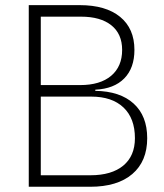

<svg xmlns="http://www.w3.org/2000/svg" viewBox="-20 -713 626 733"><path d="M89.8 0V-693.4H284.2Q383.8 -693.4 438.5 -648.7Q493.2 -604 493.2 -522.5Q493.2 -453.1 454.3 -413.6Q415.5 -374 343.8 -370.6V-366.2Q438.5 -364.7 490.2 -317.6Q542 -270.5 542 -185.5Q542 -97.2 485.1 -48.6Q428.2 0 324.2 0ZM135.7 -43.9H325.2Q406.2 -43.9 450.7 -80.8Q495.1 -117.7 495.1 -185.5Q495.1 -261.2 451.4 -302.7Q407.7 -344.2 328.1 -344.2H135.7ZM135.7 -388.2H286.1Q362.3 -388.2 404.3 -423.6Q446.3 -459 446.3 -522.5Q446.3 -583.5 405 -616.5Q363.8 -649.4 289.1 -649.4H135.7Z"/></svg>

Font: Cascadia Code ExtraLight
Style: Regular
Weight: 200
Monospace: yes
Designer: Aaron Bell
Foundry: Saja Typeworks
Version: Version 2407.024; ttfautohint (v1.8.4)